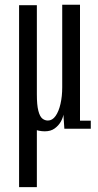

<svg xmlns="http://www.w3.org/2000/svg" viewBox="-20 -543 414 810"><path d="M169 11Q142 11 117 -0.5Q92 -12 76.2 -44Q60.5 -76 60.5 -137V-521H135.5V-145Q135.5 -99.5 141.8 -75.5Q148 -51.5 158.5 -43Q169 -34.5 182 -34.5Q201 -34.5 214.5 -53.8Q228 -73 235.2 -104.8Q242.5 -136.5 242.5 -174.5V-523H317.5V-34H363V0H251.5L247.5 -59.5Q245.5 -45.5 236.2 -29.2Q227 -13 210.5 -1Q194 11 169 11ZM60.5 -310H135.5V246.5H60.5Z"/></svg>

Font: Imbue Thin 10pt
Style: Regular
Weight: 400
Version: Version 1.102